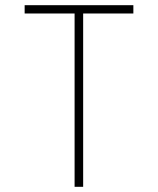

<svg xmlns="http://www.w3.org/2000/svg" viewBox="-20 -720 610 740"><path d="M494 -700V-668H300.5V0H267.5V-668H75V-700Z"/></svg>

Font: League Mono Narrow Thin
Style: Regular
Weight: 100
Width: 3
Designer: Tyler Finck
Foundry: The League of Moveable Type / Tyler Finck
Version: Version 2.210